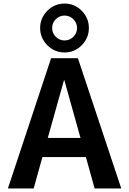

<svg xmlns="http://www.w3.org/2000/svg" viewBox="-20 -1057 724 1077"><path d="M248 -283.2H431.6L340.8 -607.4H338.9ZM217.8 -175.8 168.9 0H24.4L266.6 -730.5H417L660.2 0H510.7L461.9 -175.8ZM438.5 -996.6Q478.5 -956.1 478.5 -899.9Q478.5 -843.8 438.5 -803.2Q398.4 -762.7 342.3 -762.7Q286.1 -762.7 245.6 -803.2Q205.1 -843.8 205.1 -899.9Q205.1 -956.1 245.6 -996.6Q286.1 -1037.1 342.3 -1037.1Q398.4 -1037.1 438.5 -996.6ZM391.6 -850.6Q412.1 -871.1 412.1 -899.9Q412.1 -928.7 391.6 -949.2Q371.1 -969.7 342.3 -969.7Q313.5 -969.7 293 -949.2Q272.5 -928.7 272.5 -899.9Q272.5 -871.1 293 -850.6Q313.5 -830.1 342.3 -830.1Q371.1 -830.1 391.6 -850.6Z"/></svg>

Font: Mgen+ 1c bold
Style: Bold
Weight: 700
Designer: [Source Han Sans]
Ryoko NISHIZUKA  (kana & ideographs); Paul D. Hunt (Latin, Greek & Cyrillic); Wenlong ZHANG  (bopomofo
Version: Version 1.059.20150602